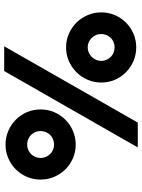

<svg xmlns="http://www.w3.org/2000/svg" viewBox="98 -774 670 906"><g transform="rotate(-90 433.0 -321.0)"><path d="M827.6 -178.2Q827.6 -144 814.7 -114Q801.8 -84 779.3 -61.5Q756.8 -39.1 726.8 -26.1Q696.8 -13.2 662.6 -13.2Q627.9 -13.2 597.9 -26.1Q567.9 -39.1 545.2 -61.5Q522.5 -84 509.5 -114Q496.6 -144 496.6 -178.2Q496.6 -212.4 509.5 -242.4Q522.5 -272.5 545.2 -295.2Q567.9 -317.9 597.9 -331.1Q627.9 -344.2 662.6 -344.2Q696.8 -344.2 726.8 -331.1Q756.8 -317.9 779.3 -295.2Q801.8 -272.5 814.7 -242.4Q827.6 -212.4 827.6 -178.2ZM667.5 -636.2 307.6 -5.9H190.4L550.8 -636.2ZM369.6 -464.8Q369.6 -430.2 356.7 -400.1Q343.8 -370.1 321 -347.4Q298.3 -324.7 268.1 -311.8Q237.8 -298.8 203.6 -298.8Q169.4 -298.8 139.4 -311.8Q109.4 -324.7 86.9 -347.4Q64.5 -370.1 51.5 -400.1Q38.6 -430.2 38.6 -464.8Q38.6 -499 51.5 -529.1Q64.5 -559.1 86.9 -581.5Q109.4 -604 139.4 -616.9Q169.4 -629.9 203.6 -629.9Q237.8 -629.9 268.1 -616.9Q298.3 -604 321 -581.5Q343.8 -559.1 356.7 -529.1Q369.6 -499 369.6 -464.8ZM725.6 -178.2Q725.6 -191.4 720.7 -202.9Q715.8 -214.4 707.3 -223.1Q698.7 -231.9 687.3 -237.1Q675.8 -242.2 662.6 -242.2Q649.4 -242.2 637.7 -237.1Q626 -231.9 617.4 -223.1Q608.9 -214.4 603.8 -202.9Q598.6 -191.4 598.6 -178.2Q598.6 -165 603.8 -153.6Q608.9 -142.1 617.4 -133.5Q626 -125 637.7 -120.1Q649.4 -115.2 662.6 -115.2Q675.8 -115.2 687.3 -120.1Q698.7 -125 707.3 -133.5Q715.8 -142.1 720.7 -153.6Q725.6 -165 725.6 -178.2ZM267.6 -464.8Q267.6 -478 262.7 -489.5Q257.8 -501 249.3 -509.5Q240.7 -518.1 229 -522.9Q217.3 -527.8 203.6 -527.8Q190.4 -527.8 179 -522.9Q167.5 -518.1 158.9 -509.5Q150.4 -501 145.5 -489.5Q140.6 -478 140.6 -464.8Q140.6 -451.7 145.5 -439.9Q150.4 -428.2 158.9 -419.4Q167.5 -410.6 179 -405.8Q190.4 -400.9 203.6 -400.9Q217.3 -400.9 229 -405.8Q240.7 -410.6 249.3 -419.4Q257.8 -428.2 262.7 -439.9Q267.6 -451.7 267.6 -464.8Z"/></g></svg>

Font: Audiowide
Style: Regular
Weight: 400
Designer: Astigmatic (AOETI)
Foundry: Astigmatic (AOETI)
Version: Version 1.002